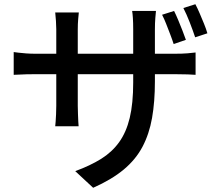

<svg xmlns="http://www.w3.org/2000/svg" viewBox="-20 -821 1040 911"><path d="M806 -769Q815 -751 825.5 -726Q836 -701 845.5 -676.5Q855 -652 862 -632L804 -612Q797 -634 787.5 -658.5Q778 -683 768.5 -707.5Q759 -732 749 -751ZM907 -801Q917 -782 927.5 -757.5Q938 -733 948 -708.5Q958 -684 964 -663L906 -644Q895 -677 880 -715.5Q865 -754 850 -783ZM715 -435Q715 -338 701.5 -261.5Q688 -185 656 -124.5Q624 -64 567 -16.5Q510 31 422 70L337 -9Q408 -35 459.5 -67Q511 -99 545 -146Q579 -193 595.5 -261.5Q612 -330 612 -429V-682Q612 -713 610.5 -735.5Q609 -758 607 -769H720Q719 -758 717 -735.5Q715 -713 715 -682ZM354 -762Q353 -752 351 -730.5Q349 -709 349 -681V-319Q349 -299 350 -279Q351 -259 351.5 -244Q352 -229 353 -222H242Q243 -229 244 -244Q245 -259 246 -279Q247 -299 247 -319V-682Q247 -700 245.5 -721Q244 -742 242 -762ZM45 -574Q52 -573 68 -571Q84 -569 105 -567.5Q126 -566 149 -566H808Q845 -566 869.5 -568Q894 -570 908 -572V-466Q897 -467 871 -468Q845 -469 809 -469H149Q126 -469 105.5 -468.5Q85 -468 69.5 -467Q54 -466 45 -466Z"/></svg>

Font: Noto Sans SC Thin Medium
Style: Regular
Weight: 500
Version: Version 2.004-H2;hotconv 1.0.118;makeotfexe 2.5.65603